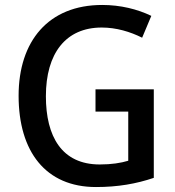

<svg xmlns="http://www.w3.org/2000/svg" viewBox="-20 -744 705 774"><path d="M365 -384V-294H497V-96C467 -87 430 -81 382 -81C229 -81 165 -194 165 -356C165 -529 245 -633 390 -633C449 -633 505 -616 553 -592L590 -680C534 -707 466 -724 392 -724C175 -724 55 -578 55 -358C55 -133 164 10 367 10C455 10 529 -3 600 -27V-384Z"/></svg>

Font: Noto Sans Khmer UI SemiCondensed Medium
Style: Regular
Weight: 500
Width: 4
Designer: Danh Hong and the Monotype Design Team
Foundry: Monotype Imaging Inc.
Version: Version 2.002